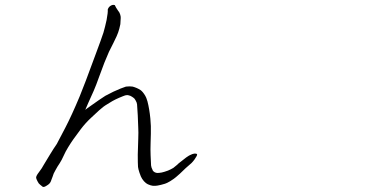

<svg xmlns="http://www.w3.org/2000/svg" viewBox="-20 -749 1540 775"><path d="M204.1 -62.5Q195.3 -47.9 192.4 -36.1Q188.5 -24.4 184.6 -15.6Q180.7 -6.8 168.9 0Q157.2 7.8 152.3 4.9Q150.4 2.9 142.6 -2.9Q135.7 -7.8 131.8 -16.6Q127.9 -23.4 126 -30.3Q124 -37.1 137.7 -54.7Q150.4 -71.3 156.2 -83Q162.1 -93.8 181.6 -125Q200.2 -155.3 204.1 -160.2Q210 -168 213.9 -176.8Q214.8 -178.7 244.1 -234.4Q269.5 -283.2 301.8 -360.4Q319.3 -402.3 366.2 -530.3Q389.6 -592.8 397.5 -617.2Q404.3 -640.6 410.2 -668Q416 -699.2 415 -710V-710.9Q418 -719.7 424.8 -724.6Q434.6 -731.4 442.4 -728.5H443.4L448.2 -718.8Q457 -705.1 459 -702.1H460Q465.8 -691.4 466.8 -683.6Q467.8 -676.8 466.8 -668.9Q466.8 -659.2 465.8 -651.4Q461.9 -631.8 457 -618.2Q454.1 -608.4 438.5 -577.1Q430.7 -562.5 419.9 -540Q411.1 -519.5 401.4 -496.1Q400.4 -494.1 379.9 -438.5Q368.2 -405.3 358.4 -382.8Q348.6 -360.4 336.9 -335Q327.1 -312.5 324.2 -305.7Q328.1 -308.6 333 -312.5Q390.6 -353.5 405.3 -362.3Q439.5 -380.9 466.8 -391.6Q484.4 -398.4 488.3 -399.4Q503.9 -401.4 515.6 -399.4Q533.2 -394.5 546.9 -385.7Q556.6 -378.9 566.4 -362.3Q570.3 -356.4 575.2 -339.8Q579.1 -325.2 582 -307.6Q585 -290 586.9 -270.5Q587.9 -261.7 588.9 -240.2Q588.9 -225.6 588.9 -210V-209Q588.9 -205.1 587.9 -172.9Q586.9 -144.5 587.9 -122.1Q588.9 -91.8 589.8 -81.1Q590.8 -72.3 595.7 -63.5V-62.5Q597.7 -57.6 604.5 -53.7Q608.4 -51.8 614.3 -50.8Q622.1 -50.8 632.8 -52.7Q642.6 -54.7 658.2 -60.5Q669.9 -65.4 679.7 -71.3Q680.7 -72.3 695.3 -84Q698.2 -87.9 713.9 -99.6Q719.7 -104.5 731.4 -113.3Q744.1 -122.1 747.1 -123Q756.8 -127.9 763.7 -128.9Q766.6 -128.9 769.5 -128.9Q772.5 -128.9 774.4 -127.4Q776.4 -126 775.4 -124Q775.4 -120.1 764.6 -104.5Q758.8 -96.7 752.9 -90.8Q751 -88.9 729.5 -70.3Q713.9 -55.7 706.1 -47.9Q687.5 -31.2 681.6 -27.3Q665 -15.6 654.3 -10.7Q649.4 -7.8 629.9 -2.9Q622.1 -1 616.2 0Q610.4 1 607.4 1Q596.7 2 587.9 -1Q575.2 -4.9 569.3 -9.8Q560.5 -16.6 553.7 -27.3Q548.8 -34.2 543 -51.8Q538.1 -66.4 537.1 -75.2Q536.1 -88.9 536.1 -125Q536.1 -130.9 538.1 -190.4Q539.1 -216.8 538.1 -231.4Q537.1 -263.7 536.1 -283.2Q534.2 -318.4 533.2 -328.1Q532.2 -335.9 527.3 -343.8Q523.4 -351.6 518.6 -354.5Q513.7 -358.4 505.9 -362.3Q497.1 -365.2 493.2 -365.2Q486.3 -365.2 475.6 -360.4Q443.4 -347.7 423.8 -335Q399.4 -320.3 396.5 -317.4Q386.7 -310.5 348.6 -274.4Q325.2 -252.9 305.7 -227.1Q286.1 -201.2 275.9 -186.5Q265.6 -171.9 254.9 -154.3Q244.1 -136.7 236.8 -120.1Q229.5 -103.5 220.7 -89.8Q211.9 -77.1 204.1 -62.5Z"/></svg>

Font: ToneOZ-Zhuyin-Tsuipita-TC
Style: Regular
Weight: 400
Designer: ÂÆ£ÂøóÂáåJeffrey Xuan(jeffreyx@gmail.com, ToneOZ.com) ÈòøÂù§(cjkFonts)
Foundry: ToneOZ
Version: Version 0.240710